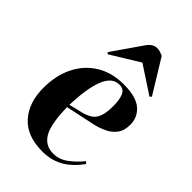

<svg xmlns="http://www.w3.org/2000/svg" viewBox="-235 -886 997 997"><g transform="rotate(45 264.0 -387.0)"><path d="M323 -532Q414 -532 454.5 -497Q495 -462 495 -408Q495 -364 475.5 -338Q456 -312 425 -297Q394 -282 360 -274.5Q326 -267 297 -261L198 -240Q200 -117 229.5 -67.5Q259 -18 317 -18Q360 -18 396.5 -44.5Q433 -71 466 -111L477 -101Q470 -91 454 -72Q438 -53 413 -33Q388 -13 352.5 0.5Q317 14 270 14Q156 14 98 -51Q40 -116 40 -224Q40 -315 74.5 -384.5Q109 -454 172.5 -493Q236 -532 323 -532ZM364 -415Q364 -459 352.5 -487Q341 -515 308 -515Q255 -515 228.5 -448.5Q202 -382 198 -257L272 -275Q303 -283 323.5 -296.5Q344 -310 354 -338Q364 -366 364 -415ZM471 -590 462 -581 311 -680 153 -583 145 -591 258 -754Q268 -769 282 -778.5Q296 -788 313 -788Q324 -788 335 -784.5Q346 -781 357 -776Z"/></g></svg>

Font: Literata 72pt
Style: Bold Italic
Weight: 700
Italic angle: -2°
Designer: Latin by Veronika Burian and Jose Scaglione. Greek by Irene Vlachou. Cyrillic by Vera Evstafieva
Foundry: TypeTogether
Version: Version 3.002